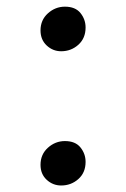

<svg xmlns="http://www.w3.org/2000/svg" viewBox="-20 -560 387 590"><path d="M168 -402.5Q142.5 -402.5 123.5 -420.2Q104.5 -438 104.5 -466.5Q104.5 -498.5 127.2 -519Q150 -539.5 179.5 -539.5Q211.5 -539.5 227.2 -520Q243 -500.5 243 -475.5Q243 -442.5 220.8 -422.5Q198.5 -402.5 168 -402.5ZM168 10Q142.5 10 123.5 -7.5Q104.5 -25 104.5 -53.5Q104.5 -85.5 127.2 -106Q150 -126.5 179.5 -126.5Q211.5 -126.5 227.2 -107Q243 -87.5 243 -62.5Q243 -29.5 220.8 -9.8Q198.5 10 168 10Z"/></svg>

Font: Merriweather
Style: Regular
Weight: 400
Designer: Eben Sorkin
Foundry: Eben Sorkin
Version: Version 2.100; ttfautohint (v1.7.19-72a1) -l 8 -r 50 -G 200 